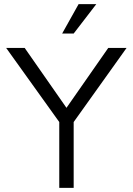

<svg xmlns="http://www.w3.org/2000/svg" viewBox="-20 -913 645 933"><path d="M338 -320V0H268V-320L10 -680H100L303 -389L506 -680H595ZM448 -893 338 -750H282L362 -893Z"/></svg>

Font: Puffins on Iceburgs
Style: Regular
Weight: 400
Version: Version 1.0